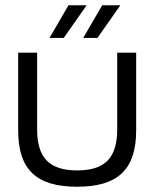

<svg xmlns="http://www.w3.org/2000/svg" viewBox="-20 -700 570 729"><path d="M49 -205C49 -56 118 9 273 9C427 9 497 -56 497 -205V-500H425V-209C425 -100 378 -53 273 -53C168 -53 121 -100 121 -209V-500H49ZM168 -556H222L309 -680H240ZM296 -556H350L437 -680H368Z"/></svg>

Font: LT Wave Text Light
Style: Regular
Weight: 300
Designer: Daniel Lyons
Version: Version 2.5 (Glyphs App)